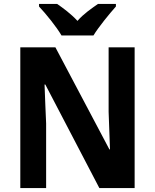

<svg xmlns="http://www.w3.org/2000/svg" viewBox="-20 -954 786 974"><path d="M292 -774H454C480 -817 535 -884 568 -921V-934H477C446 -912 405 -885 373 -848C340 -884 300 -913 270 -934H178V-921C213 -884 268 -816 292 -774ZM663 0V-714H531V-387C533 -326 535 -272 538 -196H535L261 -714H83V0H214V-328C211 -389 209 -449 206 -525H210L484 0Z"/></svg>

Font: Noto Sans Gurmukhi SemiCondensed
Style: Bold
Weight: 700
Width: 4
Designer: Jelle Bosma - Monotype Design Team
Foundry: Monotype Imaging Inc.
Version: Version 2.004